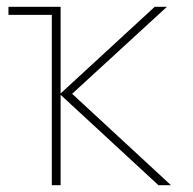

<svg xmlns="http://www.w3.org/2000/svg" viewBox="-20 -547 570 567"><path d="M133 0V-503H5V-527H159V-271L437 -527H473L193 -270L485 0H448L159 -267V0Z"/></svg>

Font: Noto Sans Mono Condensed Thin
Style: Regular
Weight: 100
Width: 3
Designer: Monotype Design Team
Foundry: Monotype Imaging Inc.
Version: Version 2.014; ttfautohint (v1.8.4.7-5d5b)